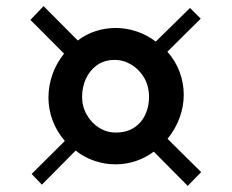

<svg xmlns="http://www.w3.org/2000/svg" viewBox="-20 -692 758 628"><path d="M192 -231Q165.5 -262 152 -298.2Q138.5 -334.5 138.5 -372.5Q138.5 -411.5 151.5 -448.5Q164.5 -485.5 189.5 -516.5L79.5 -627L122.5 -672L234.5 -559.5Q261 -580 292.8 -590.2Q324.5 -600.5 358 -600.5Q393 -600.5 426.8 -589.2Q460.5 -578 489.5 -556L601.5 -666L636.5 -631L527.5 -523Q554 -493 567.5 -456.8Q581 -420.5 581 -382Q581 -344 567.5 -307Q554 -270 528 -238L638 -129L594 -84L483 -196Q455.5 -175.5 423.5 -165Q391.5 -154.5 358 -154.5Q322.5 -154.5 288.8 -166Q255 -177.5 227.5 -199.5L117 -88L83.5 -123ZM358.5 -258.5Q394 -258.5 418.2 -274.2Q442.5 -290 455 -316.5Q467.5 -343 467.5 -374.5Q467.5 -410 451.8 -437.2Q436 -464.5 410.2 -480.2Q384.5 -496 355 -496Q321.5 -496 297.5 -479Q273.5 -462 261 -434.5Q248.5 -407 248.5 -375Q248.5 -343.5 263.8 -316.8Q279 -290 304 -274.2Q329 -258.5 358.5 -258.5Z"/></svg>

Font: Merriweather 120pt ExtraBold
Style: Regular
Weight: 800
Version: Version 2.100